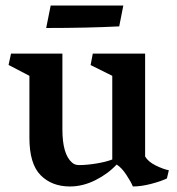

<svg xmlns="http://www.w3.org/2000/svg" viewBox="-20 -656 635 688"><path d="M10.7 -423.3 19.5 -463.9H203.6V-192.4Q203.6 -103 238.3 -73.2Q244.1 -68.4 250 -66.4Q255.9 -64.5 263.7 -64.5Q291 -64.5 325.2 -70.1Q359.4 -75.7 382.3 -84.5V-384.3L304.7 -422.9L312.5 -463.9H500V-95.2Q511.2 -76.2 538.1 -63Q564.9 -49.8 585 -45.9L578.1 -16.6Q558.1 -6.8 522.2 2.7Q486.3 12.2 456.1 12.2Q449.7 -3.9 432.6 -29.8Q415.5 -55.7 397.9 -66.4Q367.2 -33.2 322 -10.5Q276.9 12.2 230.5 12.2Q165.5 12.2 125.5 -28.3Q85.4 -68.8 85.4 -162.1V-384.3ZM161.6 -636.2H421.9L407.2 -561.5Q295.9 -555.7 145.5 -555.7Z"/></svg>

Font: Vesper Libre Medium
Style: Regular
Weight: 500
Designer: Robert Keller & Kimya Gandhi
Foundry: Mota Italic
Version: Version 1.058